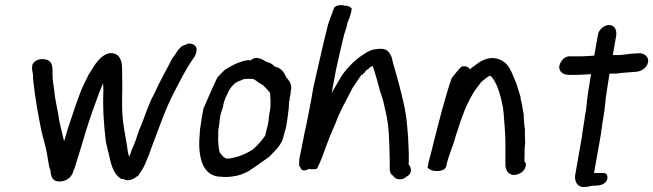

<svg xmlns="http://www.w3.org/2000/svg" viewBox="-20 -704 2609 767"><path d="M109 -443C106 -425 111 -414 112 -404C111 -395 113 -383 114 -372C121 -308 133 -244 145 -183C153 -148 162 -122 168 -88L172 -64C174 -53 175 -44 177 -36C177 -33 179 -31 181 -26C183 -10 183 21 217 21C249 21 270 0 274 -25L276 -26C289 -66 304 -117 318 -163C336 -224 356 -279 377 -336C382 -347 386 -359 392 -371C392 -364 393 -353 393 -344C390 -271 395 -201 403 -138C406 -121 410 -111 412 -97L413 -96C422 -58 428 -11 465 11H472C477 13 482 16 489 16C508 16 522 5 529 -1L530 1C533 -3 536 -8 539 -13C551 -28 559 -46 566 -64L577 -91L581 -103C612 -183 641 -272 679 -342C702 -386 723 -429 750 -467C755 -473 763 -486 765 -500V-504C768 -515 756 -530 737 -530C732 -530 727 -529 721 -525C704 -522 697 -509 692 -505C686 -495 678 -484 670 -473V-472L669 -473C646 -426 618 -379 595 -327C570 -283 555 -225 533 -178V-176C526 -154 519 -134 509 -111L508 -110C504 -99 501 -88 496 -78C491 -91 489 -108 487 -124C486 -126 468 -234 470 -235C465 -286 470 -346 468 -402C467 -432 472 -468 446 -486H445C407 -507 374 -465 363 -451C353 -437 345 -422 337 -410V-409L336 -410C326 -390 318 -373 307 -350C286 -297 269 -244 250 -187L243 -163C241 -155 239 -149 236 -140C228 -175 217 -212 212 -251C207 -281 199 -311 197 -341C194 -364 190 -382 190 -402C189 -423 193 -441 180 -458L179 -457C177 -460 171 -466 159 -467C134 -472 111 -457 109 -443Z M783 -213C780 -196 778 -182 778 -170C771 -102 777 1 863 2C881 4 897 3 914 0C935 -2 951 -10 967 -17C978 -22 1056 -78 1056 -78C1073 -97 1097 -116 1109 -146L1110 -151C1114 -160 1116 -174 1119 -184L1120 -185C1121 -190 1123 -196 1124 -203L1127 -221C1129 -232 1129 -242 1131 -251V-252C1132 -262 1134 -270 1134 -282C1135 -287 1135 -295 1135 -300L1137 -304V-305C1138 -310 1137 -314 1138 -317C1140 -323 1141 -333 1142 -342C1149 -368 1132 -385 1123 -396C1116 -414 1103 -434 1077 -438C1067 -451 1054 -454 1042 -458V-459H1041C1038 -460 1005 -486 982 -463H977L972 -464H971C935 -459 904 -441 878 -425C874 -422 849 -395 849 -395C844 -389 793 -271 793 -271C789 -253 786 -234 783 -213ZM861 -246C864 -255 867 -266 871 -277V-279C873 -293 879 -311 885 -322L886 -323C896 -351 915 -374 937 -381H938C946 -384 952 -388 954 -388H956C960 -389 964 -389 969 -389H984C988 -389 989 -389 993 -388C998 -384 1006 -381 1009 -377L1028 -365H1029C1034 -360 1044 -351 1049 -345C1052 -341 1054 -338 1059 -333C1060 -311 1063 -287 1058 -259L1057 -257C1055 -244 1054 -235 1053 -223L1050 -205C1049 -202 1048 -200 1047 -193C1044 -184 1042 -173 1040 -165V-163C1028 -145 1008 -122 989 -106C985 -104 980 -101 975 -98L960 -90C956 -88 948 -85 943 -83H942C938 -81 933 -79 928 -78H927C913 -74 898 -69 883 -71C881 -72 879 -73 873 -77C867 -83 863 -89 857 -96C853 -116 850 -140 852 -166V-167C851 -179 853 -194 856 -209V-210C857 -223 859 -235 861 -246Z M1177 -76C1175 -67 1176 -58 1175 -49C1175 -44 1175 -41 1180 -35C1183 -21 1199 -20 1213 -29C1219 -28 1224 -28 1229 -28C1234 -28 1240 -27 1247 -31C1262 -62 1273 -91 1284 -124C1286 -127 1286 -128 1288 -134C1291 -138 1292 -145 1294 -150C1301 -168 1311 -190 1321 -213C1337 -260 1366 -307 1388 -352C1400 -370 1413 -390 1423 -404L1424 -407C1425 -406 1424 -405 1426 -405L1430 -406L1432 -412C1434 -413 1436 -414 1437 -414L1438 -416L1441 -421C1445 -424 1448 -427 1452 -429L1453 -430L1454 -432C1459 -436 1464 -439 1468 -441C1475 -425 1480 -404 1487 -382L1490 -370C1496 -347 1502 -327 1510 -304C1514 -289 1517 -272 1521 -256C1535 -200 1535 -131 1537 -63V-45C1538 -37 1532 -12 1550 -2C1560 14 1586 19 1605 1C1627 -9 1624 -35 1614 -45C1614 -45 1613 -47 1612 -48C1613 -52 1613 -56 1613 -61C1614 -91 1611 -129 1610 -160L1606 -206C1604 -231 1600 -253 1596 -276C1583 -336 1567 -395 1550 -453L1545 -474C1541 -485 1535 -496 1524 -504C1508 -513 1482 -508 1467 -505C1455 -501 1444 -495 1431 -486C1398 -465 1369 -435 1346 -403C1331 -377 1319 -357 1305 -333L1322 -424C1333 -473 1344 -524 1355 -567C1360 -582 1365 -595 1368 -613C1374 -628 1383 -647 1385 -670C1380 -676 1372 -682 1357 -681C1347 -686 1321 -684 1315 -673L1311 -663C1309 -657 1306 -650 1303 -641C1303 -641 1301 -638 1300 -633C1297 -626 1294 -614 1290 -605V-604C1271 -531 1245 -410 1232 -356L1223 -304C1220 -285 1215 -266 1212 -247C1208 -224 1203 -204 1199 -184C1196 -172 1194 -160 1192 -149C1189 -138 1188 -129 1186 -118L1182 -100Z M1688 -34C1697 -27 1704 -21 1722 -21C1730 -20 1759 -21 1763 -41C1771 -84 1790 -117 1801 -163L1807 -180C1824 -236 1844 -289 1870 -331C1879 -347 1891 -361 1903 -377L1927 -396C1929 -398 1933 -399 1935 -401H1938C1940 -400 1941 -399 1944 -397C1968 -368 1980 -321 1989 -276L1992 -251C1993 -234 1995 -215 1996 -198C2000 -155 1999 -111 1999 -64V-46C1999 -29 2007 -8 2030 -5H2031C2053 -5 2076 -18 2080 -41C2081 -46 2083 -52 2075 -59C2075 -75 2076 -96 2076 -115L2078 -133C2078 -152 2076 -168 2077 -185V-187C2074 -205 2072 -229 2072 -250V-251L2071 -252C2069 -262 2068 -271 2066 -282L2059 -314L2060 -315C2054 -336 2047 -355 2041 -376V-377H2040C2025 -409 2017 -451 1974 -467C1941 -480 1908 -466 1886 -449C1885 -448 1879 -444 1875 -441L1864 -433C1862 -432 1862 -431 1858 -427C1853 -435 1842 -441 1828 -439H1827C1816 -436 1785 -391 1784 -391C1756 -309 1734 -220 1711 -130L1701 -89C1698 -77 1693 -63 1691 -50Z M2214 -435C2215 -415 2232 -405 2253 -405H2287C2306 -405 2322 -407 2341 -408C2340 -400 2337 -387 2335 -370C2329 -337 2324 -296 2321 -264C2319 -252 2316 -240 2315 -226L2311 -203L2310 -195C2308 -184 2306 -173 2305 -160L2278 -6C2274 17 2284 43 2311 43C2323 43 2334 41 2346 38C2360 37 2396 41 2406 12V10C2408 0 2405 -13 2391 -13H2353L2380 -165C2381 -175 2383 -187 2385 -199V-200C2385 -207 2387 -216 2389 -226C2391 -239 2393 -253 2395 -266C2396 -277 2398 -294 2400 -313C2403 -329 2404 -345 2407 -360C2410 -380 2413 -399 2415 -410H2441C2467 -414 2489 -414 2517 -417C2538 -417 2564 -430 2569 -456C2573 -477 2552 -494 2530 -491C2526 -491 2519 -491 2513 -490C2494 -490 2469 -484 2450 -484H2428L2441 -558C2445 -579 2439 -604 2413 -604C2394 -604 2373 -587 2369 -567L2354 -482C2338 -481 2320 -479 2304 -479H2252C2230 -476 2217 -456 2214 -438Z"/></svg>

Font: Scribbler
Style: ExBdIta
Weight: 800
Designer: Mew Too
Foundry: Cannot Into Space Fonts
Version: Version 1.001